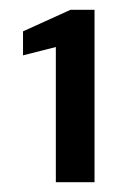

<svg xmlns="http://www.w3.org/2000/svg" viewBox="-20 -724 254 392"><path d="M94 -352V-628L27 -611V-660L124 -704H173V-352Z"/></svg>

Font: DMSans_18ptMedium
Style: Regular
Weight: 500
Designer: Colophon Foundry, Jonny Pinhorn
Foundry: Colophon Foundry
Version: Version 4.004;gftools[0.9.30]